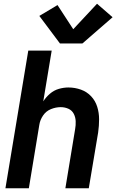

<svg xmlns="http://www.w3.org/2000/svg" viewBox="-20 -1005 621 1025"><path d="M9 0H134L190 -339Q194 -365 210 -388.5Q226 -412 252 -422.5Q278 -433 304 -433Q326 -433 345 -424.5Q364 -416 373.5 -398Q383 -380 384 -358.5Q385 -337 381 -315L329 0H454L504 -298Q509 -333 509 -368Q509 -403 499 -435Q489 -467 466.5 -491Q444 -515 412 -526.5Q380 -538 345 -538Q320 -538 294 -530.5Q268 -523 247 -505Q226 -487 211 -464L256 -735H131ZM300 -773H420L581 -913L498 -985L371 -849L287 -978L190 -920Z"/></svg>

Font: Iosevka Sparkle
Style: Bold Italic
Weight: 700
Italic angle: -9°
Designer: Belleve Invis
Foundry: Belleve Invis
Version: Version 4.5.0; ttfautohint (v1.8.3)